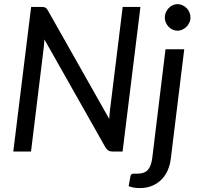

<svg xmlns="http://www.w3.org/2000/svg" viewBox="-20 -752 980 953"><path d="M186 -717.5Q199 -717.5 205 -714.5Q211 -711.5 217.5 -700.5L522 -162Q523 -174.5 524 -185.5Q525 -196.5 526 -206.5L589 -717.5H677L588.5 0H538.5Q526.5 0 519 -4.2Q511.5 -8.5 504.5 -18.5L200.5 -556L197.5 -519.5L134 0H46L134.5 -717.5ZM894.5 -507.5 828 34Q824.5 65 813 92Q801.5 119 782 138.8Q762.5 158.5 735.5 170Q708.5 181.5 674 181.5Q656.5 181.5 643.8 179.2Q631 177 618.5 172L628 120.5Q629.5 116 631.8 113.8Q634 111.5 637.8 110.8Q641.5 110 647.2 110Q653 110 661.5 110Q696.5 110 713.2 92Q730 74 735.5 34L801.5 -507.5ZM925.5 -665Q925.5 -651.5 920 -639.8Q914.5 -628 905.5 -619Q896.5 -610 884.8 -604.8Q873 -599.5 860.5 -599.5Q848.5 -599.5 837 -604.8Q825.5 -610 817 -619Q808.5 -628 803.2 -639.8Q798 -651.5 798 -665Q798 -678.5 803.2 -690.5Q808.5 -702.5 817.2 -711.8Q826 -721 837.5 -726.2Q849 -731.5 861 -731.5Q873.5 -731.5 885.2 -726.2Q897 -721 906 -712Q915 -703 920.2 -690.8Q925.5 -678.5 925.5 -665Z"/></svg>

Font: Lato Medium
Style: Italic
Weight: 500
Italic angle: -7°
Designer: Lukasz Dziedzic
Foundry: tyPoland Lukasz Dziedzic
Version: Version 2.006; 2014-01-15